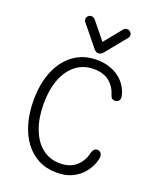

<svg xmlns="http://www.w3.org/2000/svg" viewBox="-173 -1054 954 1170"><g transform="rotate(20 304.0 -469.5)"><path d="M338 15Q272 15 220 -12Q168 -39 131.5 -88Q95 -137 76 -204.5Q57 -272 57 -353Q57 -462 91.5 -543.5Q126 -625 189 -670Q252 -715 336 -715Q381 -715 418 -703Q455 -691 483.5 -669Q512 -647 530 -617.5Q548 -588 554 -554Q556 -539 547.5 -528.5Q539 -518 523 -518Q514 -518 506 -522.5Q498 -527 494 -540Q478 -594 440 -625Q402 -656 339 -656Q271 -656 222.5 -618Q174 -580 148 -512.5Q122 -445 122 -353Q122 -262 148 -192.5Q174 -123 222.5 -84Q271 -45 339 -45Q404 -45 443.5 -80.5Q483 -116 494 -171Q498 -185 506 -193Q514 -201 526 -201Q539 -201 548 -191.5Q557 -182 557 -167Q556 -146 543.5 -115.5Q531 -85 505.5 -55Q480 -25 438.5 -5Q397 15 338 15ZM214 -954Q221 -954 228 -950.5Q235 -947 240 -940L349 -806H311L420 -940Q425 -947 431.5 -950.5Q438 -954 446 -954Q458 -954 467 -945Q476 -936 476 -924Q476 -919 474.5 -915Q473 -911 470 -907L361 -773Q354 -764 345.5 -759.5Q337 -755 330 -755Q322 -755 314 -759.5Q306 -764 299 -773L190 -907Q187 -910 185.5 -914.5Q184 -919 184 -924Q184 -936 192.5 -945Q201 -954 214 -954Z"/></g></svg>

Font: National Park Light
Style: Regular
Weight: 300
Designer: Andrea Herstowski, Ben Hoepner
Version: Version 1.009